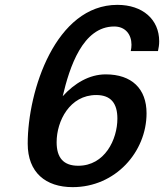

<svg xmlns="http://www.w3.org/2000/svg" viewBox="-20 -757 675 790"><path d="M94 -166C94 -47 168 13 279 13C455 13 583 -132 583 -291C583 -392 522 -451 415 -451C347 -451 286 -414 238 -361C266 -480 320 -648 450 -648C496 -648 521 -615 521 -573C521 -564 520 -556 518 -547H630C633 -560 635 -573 635 -587C635 -677 567 -737 463 -737C209 -737 94 -384 94 -166ZM213 -172C213 -259 267 -366 376 -366C437 -366 463 -331 463 -269C463 -183 411 -75 302 -75C241 -75 213 -108 213 -172Z"/></svg>

Font: Perun Medium Italic
Style: Regular
Weight: 500
Italic angle: -12°
Foundry: Copyright (c) Stefan Peev, Context Ltd, 2016
Version: Version 1.026